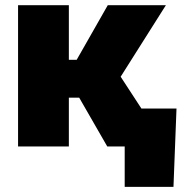

<svg xmlns="http://www.w3.org/2000/svg" viewBox="-20 -566 702 742"><path d="M49.8 0V-545.9H246.1V-335H276.4L396.5 -545.9H621.1L446.3 -269.5L622.1 0H394.5L286.1 -188.5H246.1V0ZM461.9 156.2V0H415V-146.5H662.1L650.4 156.2Z"/></svg>

Font: Inter Black
Style: Regular
Weight: 900
Designer: Rasmus Andersson
Foundry: rsms
Version: Version 4.000;git-a52131595